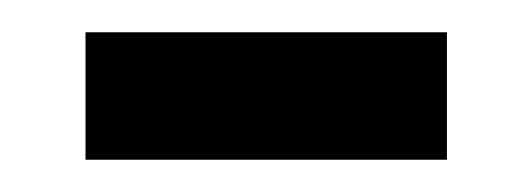

<svg xmlns="http://www.w3.org/2000/svg" viewBox="-20 -328 330 119"><path d="M33 -229V-308H257V-229Z"/></svg>

Font: Noto Sans Display SemiCondensed
Style: Regular
Weight: 400
Width: 4
Version: Version 2.003